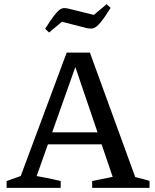

<svg xmlns="http://www.w3.org/2000/svg" viewBox="-20 -907 748 927"><path d="M633 -52Q650 -48 667.5 -43.5Q685 -39 702 -33V0H425V-33L524 -53L332 -618H356L157 -57Q187 -52 215.5 -46Q244 -40 273 -33V0H12V-33L80 -57L302 -653H414ZM182 -210V-268H525V-210ZM217 -750 198 -768Q223 -808 239.5 -829.5Q256 -851 267.5 -859.5Q279 -868 289.5 -868Q300 -868 312 -865L433 -835L495 -887L514 -869Q483 -819 464 -797Q445 -775 431.5 -771Q418 -767 400 -771L279 -802Z"/></svg>

Font: Piazzolla 24pt Medium
Style: Regular
Weight: 500
Designer: Juan Pablo del Peral
Foundry: Huerta Tipografica
Version: Version 2.005